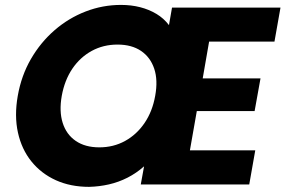

<svg xmlns="http://www.w3.org/2000/svg" viewBox="-20 -732 1133 762"><path d="M1069.3 -566.9H809.9L784.5 -420.9H1013.9L990.5 -291.2H761.1L733.7 -135.5H993.1L969.2 0H538.7L551.8 -71.9Q521.6 -45.1 486.3 -27Q450.9 -9 412.4 -0.2Q373.8 8.6 333.5 9.6Q260.3 9.6 202 -16.6Q143.8 -42.9 104.8 -91.2Q65.8 -139.5 51.2 -205.8Q36.5 -272.1 50.5 -351.6Q64.5 -431.7 102.7 -497.8Q140.9 -563.8 196.6 -612.1Q252.4 -660.4 319.9 -686.4Q387.4 -712.5 460.1 -712.5Q501 -712.5 536.3 -703.4Q571.6 -694.4 600.9 -676.8Q630.2 -659.2 650.6 -632.3L662.7 -701.9H1093.2ZM225.1 -351.6Q214.2 -289.9 228.9 -244Q243.5 -198.1 280.7 -172.7Q317.9 -147.2 374.2 -147.2Q430.5 -147.2 476.6 -172.7Q522.6 -198.1 553.8 -244Q585 -289.9 595.9 -351.6Q607.3 -413.8 592.1 -459.3Q576.9 -504.7 539.8 -529.9Q502.6 -555.1 446.3 -555.1Q390 -555.1 343.9 -529.9Q297.9 -504.7 267.1 -459.3Q236.4 -413.8 225.1 -351.6Z"/></svg>

Font: Poppins Variable
Style: Italic
Weight: 100
Italic angle: -10°
Designer: Jonny Pinhorn
Foundry: Indian Type Foundry
Version: Version 6.000